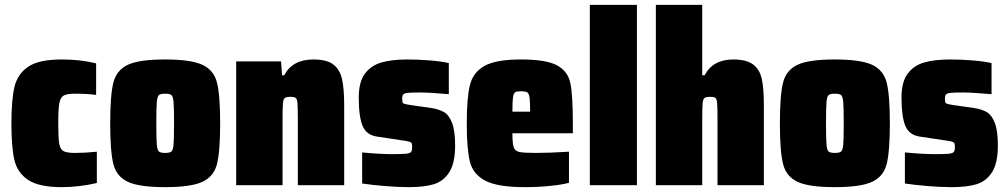

<svg xmlns="http://www.w3.org/2000/svg" viewBox="-20 -763 4152 791"><path d="M27 -254Q27 -351 39.5 -404.5Q52 -458 96 -488Q140 -518 234 -518Q312 -518 376 -502V-372Q339 -377 289 -377Q256 -377 242.5 -369.5Q229 -362 224.5 -338Q220 -314 220 -255Q220 -195 224 -171.5Q228 -148 241.5 -140.5Q255 -133 289 -133Q332 -133 379 -138V-9Q305 8 234 8Q140 8 95.5 -22Q51 -52 39 -105Q27 -158 27 -254Z M434 -255Q434 -371 447 -422.5Q460 -474 506.5 -496Q553 -518 660 -518Q767 -518 814 -496Q861 -474 874 -422.5Q887 -371 887 -255Q887 -139 874 -87.5Q861 -36 814 -14Q767 8 660 8Q553 8 506.5 -14Q460 -36 447 -87.5Q434 -139 434 -255ZM697 -255Q697 -320 695 -342.5Q693 -365 686.5 -371Q680 -377 660 -377Q641 -377 634.5 -371Q628 -365 626 -342.5Q624 -320 624 -255Q624 -190 626 -167.5Q628 -145 634.5 -139Q641 -133 660 -133Q680 -133 686.5 -139Q693 -145 695 -167.5Q697 -190 697 -255Z M953 -510H1138L1142 -453H1151Q1185 -518 1271 -518Q1326 -518 1353 -497.5Q1380 -477 1389 -437.5Q1398 -398 1398 -328V0H1207V-271Q1207 -321 1205.5 -338Q1204 -355 1198.5 -359.5Q1193 -364 1176 -364Q1159 -364 1153 -359Q1147 -354 1145.5 -335.5Q1144 -317 1144 -263V0H953Z M1472 -7V-135Q1546 -128 1593 -128Q1636 -128 1652 -129.5Q1668 -131 1673 -136.5Q1678 -142 1678 -156Q1678 -168 1676 -172.5Q1674 -177 1665.5 -179.5Q1657 -182 1635 -185L1535 -200Q1490 -206 1474 -244Q1458 -282 1458 -361Q1458 -425 1483 -459Q1508 -493 1551 -505.5Q1594 -518 1658 -518Q1704 -518 1752.5 -514Q1801 -510 1829 -503V-375Q1747 -382 1713 -382Q1676 -382 1661 -380.5Q1646 -379 1641.5 -374Q1637 -369 1637 -358Q1637 -346 1638.5 -341.5Q1640 -337 1647 -335Q1654 -333 1673 -330L1757 -318Q1789 -313 1809.5 -301Q1830 -289 1842.5 -256.5Q1855 -224 1855 -164Q1855 -91 1831 -53.5Q1807 -16 1767 -4Q1727 8 1665 8Q1620 8 1566 3.5Q1512 -1 1472 -7Z M2340 -214H2091Q2091 -171 2096.5 -156Q2102 -141 2119.5 -137Q2137 -133 2189 -133Q2244 -133 2324 -138V-10Q2296 -2 2245.5 3Q2195 8 2143 8Q2030 8 1979.5 -18.5Q1929 -45 1916 -96.5Q1903 -148 1903 -254Q1903 -360 1916 -412.5Q1929 -465 1976 -491.5Q2023 -518 2126 -518Q2231 -518 2275.5 -493.5Q2320 -469 2330 -419.5Q2340 -370 2340 -254ZM2091 -303H2164Q2164 -346 2161.5 -362Q2159 -378 2152 -382.5Q2145 -387 2126 -387Q2109 -387 2102.5 -383Q2096 -379 2093.5 -362.5Q2091 -346 2091 -303Z M2410 0V-743H2604V0Z M2682 -743H2873V-453H2883Q2917 -518 3001 -518Q3055 -518 3082.5 -497.5Q3110 -477 3118.5 -437.5Q3127 -398 3127 -328V0H2936V-271Q2936 -321 2934.5 -338Q2933 -355 2927.5 -359.5Q2922 -364 2905 -364Q2888 -364 2882 -359Q2876 -354 2874.5 -335.5Q2873 -317 2873 -263V0H2682Z M3193 -255Q3193 -371 3206 -422.5Q3219 -474 3265.5 -496Q3312 -518 3419 -518Q3526 -518 3573 -496Q3620 -474 3633 -422.5Q3646 -371 3646 -255Q3646 -139 3633 -87.5Q3620 -36 3573 -14Q3526 8 3419 8Q3312 8 3265.5 -14Q3219 -36 3206 -87.5Q3193 -139 3193 -255ZM3456 -255Q3456 -320 3454 -342.5Q3452 -365 3445.5 -371Q3439 -377 3419 -377Q3400 -377 3393.5 -371Q3387 -365 3385 -342.5Q3383 -320 3383 -255Q3383 -190 3385 -167.5Q3387 -145 3393.5 -139Q3400 -133 3419 -133Q3439 -133 3445.5 -139Q3452 -145 3454 -167.5Q3456 -190 3456 -255Z M3708 -7V-135Q3782 -128 3829 -128Q3872 -128 3888 -129.5Q3904 -131 3909 -136.5Q3914 -142 3914 -156Q3914 -168 3912 -172.5Q3910 -177 3901.5 -179.5Q3893 -182 3871 -185L3771 -200Q3726 -206 3710 -244Q3694 -282 3694 -361Q3694 -425 3719 -459Q3744 -493 3787 -505.5Q3830 -518 3894 -518Q3940 -518 3988.5 -514Q4037 -510 4065 -503V-375Q3983 -382 3949 -382Q3912 -382 3897 -380.5Q3882 -379 3877.5 -374Q3873 -369 3873 -358Q3873 -346 3874.5 -341.5Q3876 -337 3883 -335Q3890 -333 3909 -330L3993 -318Q4025 -313 4045.5 -301Q4066 -289 4078.5 -256.5Q4091 -224 4091 -164Q4091 -91 4067 -53.5Q4043 -16 4003 -4Q3963 8 3901 8Q3856 8 3802 3.5Q3748 -1 3708 -7Z"/></svg>

Font: Saira Semi Condensed Black
Style: Regular
Weight: 900
Width: 4
Designer: Hector Gatti with collaboration of the Omnibus-Type team
Foundry: Omnibus-Type
Version: Version 1.001; ttfautohint (v1.8)